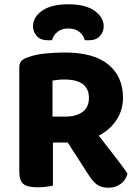

<svg xmlns="http://www.w3.org/2000/svg" viewBox="-20 -867 645 896"><path d="M554 -411Q554 -353 523.5 -307Q493 -261 441 -234Q482 -180 519.5 -132.5Q557 -85 575 -56Q566 -24 541.5 -7.5Q517 9 488 9Q450 9 430 -7.5Q410 -24 392 -53L296 -202H227V-1Q216 2 196 4.5Q176 7 154 7Q107 7 88.5 -9Q70 -25 70 -67V-552Q70 -572 80.5 -583Q91 -594 111 -600Q143 -612 188 -617Q233 -622 282 -622Q418 -622 486 -565.5Q554 -509 554 -411ZM287 -323Q335 -323 365 -344.5Q395 -366 395 -410Q395 -496 280 -496Q264 -496 251 -494.5Q238 -493 225 -491V-323ZM299 -734Q268 -734 248.5 -718.5Q229 -703 223 -680Q218 -679 214 -679Q210 -679 205 -679Q169 -679 151.5 -699Q134 -719 134 -744Q134 -787 176.5 -817Q219 -847 299 -847Q379 -847 421.5 -816.5Q464 -786 464 -744Q464 -719 446.5 -699Q429 -679 393 -679Q388 -679 384 -679Q380 -679 375 -680Q370 -703 350 -718.5Q330 -734 299 -734Z"/></svg>

Font: Baloo 2
Style: Bold
Weight: 700
Designer: Sarang Kulkarni and Ek Type
Foundry: Ek Type
Version: Version 1.640;hotconv 1.0.111;makeotfexe 2.5.65597; ttfautoh